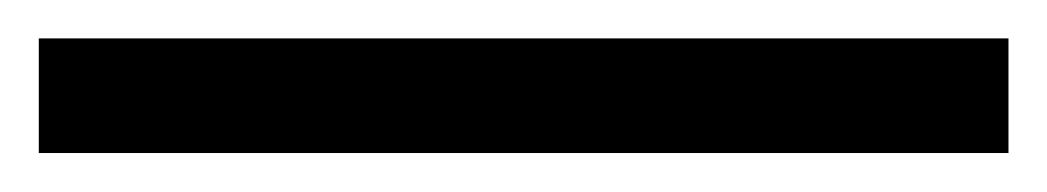

<svg xmlns="http://www.w3.org/2000/svg" viewBox="-20 51 540 99"><path d="M500 129.9H0V70.8H500Z"/></svg>

Font: JuniusX
Style: Bold
Weight: 700
Designer: Peter S. Baker
Foundry: Briery Creek Software
Version: Version 1.004